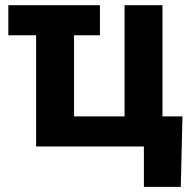

<svg xmlns="http://www.w3.org/2000/svg" viewBox="-20 -566 741 742"><path d="M366.2 -429.7H12.2V-545.9H366.2ZM119.6 -545.9H266.1V-116.2H461.4V-545.9H607.9V0H119.6ZM536.1 0H494.1V-116.2H685.1L678.7 156.2H536.1Z"/></svg>

Font: Inter RS Variable
Style: Regular
Weight: 400
Designer: Rasmus Andersson (customised by Maria Ramos and Noel Pretorius)
Foundry: rsms
Version: Version 3.001;Glyphs 3.2.3 (3260)